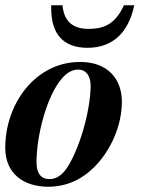

<svg xmlns="http://www.w3.org/2000/svg" viewBox="-23 -698 543 731"><path d="M449 -678C418 -612 380 -588 314 -588C250 -588 220 -621 215 -678H172V-665C172 -570 217 -516 310 -516C407 -516 467 -575 488 -678ZM275 -433C304 -433 322 -410 322 -372C322 -285 285 -145 236 -65C215 -31 191 -16 165 -16C135 -16 116 -36 116 -80C116 -182 155 -335 215 -402C234 -423 254 -433 275 -433ZM280 -462C212 -462 148 -435 97 -385C37 -326 -3 -235 -3 -135C-3 -37 67 13 161 13C228 13 287 -13 336 -62C397 -123 441 -217 441 -311C441 -403 381 -462 284 -462Z"/></svg>

Font: XITS
Style: Bold Italic
Weight: 700
Italic angle: -16.33°
Designer: MicroPress Inc., with final additions and corrections provided by Coen Hoffman, Elsevier (retired)
Version: Version 1.302